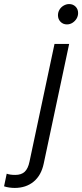

<svg xmlns="http://www.w3.org/2000/svg" viewBox="-152 -717 404 944"><path d="M177 -597Q158 -597 145.5 -610Q133 -623 133 -642Q133 -657 140.5 -669.5Q148 -682 161 -689.5Q174 -697 188 -697Q207 -697 219.5 -684.5Q232 -672 232 -653Q232 -638 224.5 -625.5Q217 -613 204.5 -605Q192 -597 177 -597ZM-80 207Q-92 207 -106.5 205Q-121 203 -132 199L-119 137Q-111 140 -100.5 141.5Q-90 143 -77 143Q-47 143 -30.5 127.5Q-14 112 -7 78L116 -501H188L63 87Q51 145 13.5 176Q-24 207 -80 207Z"/></svg>

Font: Red Hat Display VF
Style: Italic
Weight: 300
Italic angle: -12°
Designer: Pentagram, MCKL
Foundry: Pentagram, MCKL
Version: Version 1.023